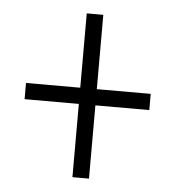

<svg xmlns="http://www.w3.org/2000/svg" viewBox="-41 -625 497 543"><g transform="rotate(5 207.5 -353.5)"><path d="M231 -375H384V-329H231V-121H184V-329H30V-375H184V-586H231Z"/></g></svg>

Font: Noto Sans Thai ExtCond Light
Style: Regular
Weight: 300
Width: 2
Designer: Monotype Design Team
Foundry: Monotype Imaging Inc.
Version: Version 2.002; ttfautohint (v1.8.4.7-5d5b)